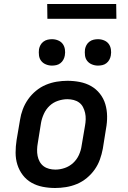

<svg xmlns="http://www.w3.org/2000/svg" viewBox="-20 -932 640 960"><path d="M256 8Q224 8 193.5 2Q163 -4 137.5 -18.5Q112 -33 94 -56.5Q76 -80 67 -108.5Q58 -137 58 -168.5Q58 -200 63 -232L80 -332Q84 -359 94 -385.5Q104 -412 120.5 -435.5Q137 -459 160 -478Q183 -497 209.5 -508Q236 -519 263.5 -523.5Q291 -528 317 -528Q349 -528 379.5 -522Q410 -516 435.5 -501.5Q461 -487 479.5 -463.5Q498 -440 506.5 -411.5Q515 -383 515.5 -351.5Q516 -320 510 -288L494 -188Q489 -161 479.5 -134.5Q470 -108 453.5 -84.5Q437 -61 414 -42Q391 -23 364.5 -12Q338 -1 310 3.5Q282 8 256 8ZM257 -84Q280 -84 303.5 -92Q327 -100 345.5 -117Q364 -134 374.5 -157Q385 -180 388 -203L405 -303Q408 -319 408.5 -335.5Q409 -352 405.5 -367.5Q402 -383 395 -396.5Q388 -410 376 -419Q364 -428 348.5 -432Q333 -436 317 -436Q294 -436 270 -428Q246 -420 228 -403Q210 -386 199.5 -363Q189 -340 185 -317L169 -217Q166 -201 165.5 -184.5Q165 -168 168 -152.5Q171 -137 178.5 -123.5Q186 -110 198 -101Q210 -92 225.5 -88Q241 -84 257 -84ZM470 -604Q454 -604 439.5 -610Q425 -616 416 -627.5Q407 -639 405 -654.5Q403 -670 405 -686Q407 -697 412.5 -707Q418 -717 427.5 -724Q437 -731 448 -733.5Q459 -736 470 -736Q486 -736 500.5 -730Q515 -724 523.5 -712.5Q532 -701 534.5 -685.5Q537 -670 534 -654Q532 -643 526.5 -633Q521 -623 512 -616Q503 -609 492 -606.5Q481 -604 470 -604ZM240 -604Q224 -604 209.5 -610Q195 -616 186 -627.5Q177 -639 175 -654.5Q173 -670 175 -686Q177 -697 182.5 -707Q188 -717 197.5 -724Q207 -731 218 -733.5Q229 -736 240 -736Q256 -736 270.5 -730Q285 -724 293.5 -712.5Q302 -701 304.5 -685.5Q307 -670 304 -654Q302 -643 296.5 -633Q291 -623 282 -616Q273 -609 262 -606.5Q251 -604 240 -604ZM217 -838 216 -912H561L562 -838Z"/></svg>

Font: Iosevka Etoile Semibold
Style: Italic
Weight: 600
Italic angle: -9°
Designer: Belleve Invis
Foundry: Belleve Invis
Version: Version 22.1.2; ttfautohint (v1.8.4)